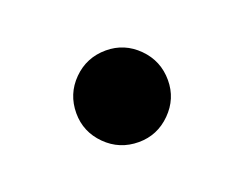

<svg xmlns="http://www.w3.org/2000/svg" viewBox="-41 -187 333 262"><g transform="rotate(-20 125.5 -55.5)"><path d="M126 11Q98 11 78.5 -8.5Q59 -28 59 -55Q59 -83 78.5 -102.5Q98 -122 126 -122Q153 -122 172.5 -102.5Q192 -83 192 -55Q192 -28 172.5 -8.5Q153 11 126 11Z"/></g></svg>

Font: Zen Kaku Gothic New Medium
Style: Regular
Weight: 500
Designer: Yoshimichi Ohira
Foundry: Positype
Version: Version 1.002